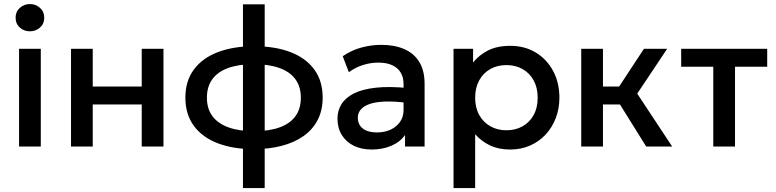

<svg xmlns="http://www.w3.org/2000/svg" viewBox="-20 -742 3928 972"><path d="M76.5 0V-495H186.5V0ZM131.5 -583.5Q102 -583.5 80.5 -602.5Q59 -621.5 59 -652.5Q59 -683 80.5 -702.2Q102 -721.5 131.5 -721.5Q161 -721.5 182.5 -702.2Q204 -683 204 -652.5Q204 -621.5 182.5 -602.5Q161 -583.5 131.5 -583.5Z M339.5 0V-495H449.5V-304H697.5V-495H807.5V0H697.5V-213H449.5V0Z M1210 210V-720H1320V210ZM1264 13Q1160 13 1082.2 -16.8Q1004.5 -46.5 961.5 -104.8Q918.5 -163 918.5 -247.5Q918.5 -332.5 961.8 -390.5Q1005 -448.5 1083.5 -478.2Q1162 -508 1266.5 -508Q1372 -508 1449.8 -478.5Q1527.5 -449 1570.5 -391Q1613.5 -333 1613.5 -247.5Q1613.5 -184 1588.5 -135.2Q1563.5 -86.5 1517 -53.5Q1470.5 -20.5 1406.5 -3.8Q1342.5 13 1264 13ZM1266 -78Q1342.5 -78 1395.2 -97Q1448 -116 1475.5 -153.5Q1503 -191 1503 -247.5Q1503 -304 1474.8 -341.8Q1446.5 -379.5 1393.2 -398.2Q1340 -417 1264.5 -417Q1189.5 -417 1136.5 -398.2Q1083.5 -379.5 1055.5 -341.8Q1027.5 -304 1027.5 -247.5Q1027.5 -191 1055.8 -153.5Q1084 -116 1137.2 -97Q1190.5 -78 1266 -78Z M1861.5 15Q1810 15 1771 -4.2Q1732 -23.5 1710.2 -58.8Q1688.5 -94 1688.5 -142Q1688.5 -182.5 1709 -215.2Q1729.5 -248 1772.8 -269.5Q1816 -291 1884 -298.2Q1952 -305.5 2047.5 -296L2049.5 -220Q1981.5 -229.5 1932.5 -228Q1883.5 -226.5 1852.2 -215.8Q1821 -205 1806.2 -187.2Q1791.5 -169.5 1791.5 -146.5Q1791.5 -110.5 1817.2 -91Q1843 -71.5 1888 -71.5Q1926.5 -71.5 1957 -85.5Q1987.5 -99.5 2005.2 -125Q2023 -150.5 2023 -185V-316.5Q2023 -349.5 2009 -373.8Q1995 -398 1966.5 -411.5Q1938 -425 1895.5 -425Q1856.5 -425 1818.5 -413.2Q1780.5 -401.5 1746 -376.5L1715 -457.5Q1761.5 -489 1812 -502Q1862.5 -515 1909 -515Q1978 -515 2027.2 -493.2Q2076.5 -471.5 2103 -427.8Q2129.5 -384 2129.5 -317.5V0H2030.5V-58.5Q2005.5 -23 1961 -4Q1916.5 15 1861.5 15Z M2276 210V-495H2375V-425.5Q2404.5 -463 2450.5 -486.5Q2496.5 -510 2564 -510Q2636.5 -510 2692.8 -475.8Q2749 -441.5 2780.5 -382.2Q2812 -323 2812 -247.5Q2812 -193 2794 -145.2Q2776 -97.5 2742.8 -61.5Q2709.5 -25.5 2663.8 -5.2Q2618 15 2562.5 15Q2504.5 15 2460.5 -6Q2416.5 -27 2385.5 -62.5V210ZM2544 -82.5Q2590 -82.5 2625.8 -102.8Q2661.5 -123 2681.8 -160Q2702 -197 2702 -247.5Q2702 -298 2681.5 -335.2Q2661 -372.5 2625.2 -392.5Q2589.5 -412.5 2544 -412.5Q2498 -412.5 2462.2 -392.5Q2426.5 -372.5 2406 -335.2Q2385.5 -298 2385.5 -247.5Q2385.5 -197 2406 -160Q2426.5 -123 2462.2 -102.8Q2498 -82.5 2544 -82.5Z M3251.5 0 3087.5 -263 3240 -495H3357.5L3206 -268L3383 0ZM2922.5 0V-495H3032.5V-304H3181.5V-213H3032.5V0Z M3591 0V-404H3428.5V-495H3864V-404H3701V0Z"/></svg>

Font: Geologica Roman
Style: Regular
Weight: 400
Designer: Sindre Bremnes, Frode Helland
Foundry: Monokrom Skriftforlag AS
Version: Version 1.010;gftools[0.9.28]